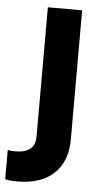

<svg xmlns="http://www.w3.org/2000/svg" viewBox="-120 -580 434 837"><g transform="rotate(5 97.5 -162.0)"><path d="M-65 217V89Q-49 92 -31 92Q55 92 55 20V-546H205V20Q205 116 148 169Q91 222 -11 222Q-43 222 -65 217Z"/></g></svg>

Font: BLUETTI 2.0
Style: Bold
Weight: 700
Designer: Stijn de Vries
Foundry: tokotype
Version: Version 2.005;October 31, 2023;FontCreator 14.0.0.2814 64-bi